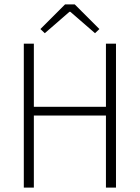

<svg xmlns="http://www.w3.org/2000/svg" viewBox="-20 -859 640 879"><path d="M89 0V-659H135V-370H465V-659H511V0H465V-330H135V0ZM185 -707 165 -726 278 -839H322L435 -726L415 -707L302 -805H298Z"/></svg>

Font: Source Code Pro Light
Style: Regular
Weight: 300
Monospace: yes
Designer: Paul D. Hunt, Teo Tuominen
Foundry: Adobe Systems Incorporated
Version: Version 2.030;PS 1.000;hotconv 16.6.51;makeotf.lib2.5.65220